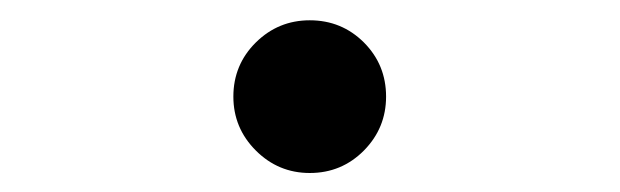

<svg xmlns="http://www.w3.org/2000/svg" viewBox="-20 -165 626 194"><path d="M293 9.8Q261.2 9.8 238.5 -12.9Q215.8 -35.6 215.8 -67.4Q215.8 -99.6 238.5 -122.1Q261.2 -144.5 293 -144.5Q325.2 -144.5 347.7 -122.1Q370.1 -99.6 370.1 -67.4Q370.1 -35.6 347.7 -12.9Q325.2 9.8 293 9.8Z"/></svg>

Font: Cascadia Code Medium
Style: Regular
Weight: 500
Monospace: yes
Designer: Aaron Bell
Foundry: Saja Typeworks
Version: Version 2407.024